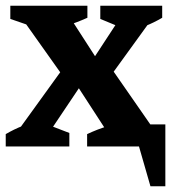

<svg xmlns="http://www.w3.org/2000/svg" viewBox="-21 -511 605 670"><path d="M39 0V-51L208 -285H359L525 -46V0H386L236 -231H273L118 0ZM-1 0V-43Q28 -60 57.5 -71.5Q87 -83 117 -87L221 -47V0ZM283 0V-43Q319 -60 357 -71.5Q395 -83 434 -87L540 -47V0ZM504 139 449 -52 485 0H427V-77H556V139ZM134 -404 15 -445V-491H284V-449Q246 -432 209 -420.5Q172 -409 134 -404ZM206 -235 52 -452V-491H197L328 -288H293L426 -491H511L512 -449L357 -235ZM428 -404 329 -445V-491H545V-449Q516 -432 487 -420.5Q458 -409 428 -404Z"/></svg>

Font: Piazzolla 24pt
Style: Bold
Weight: 700
Designer: Juan Pablo del Peral
Foundry: Huerta Tipografica
Version: Version 2.005